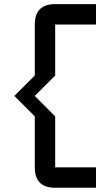

<svg xmlns="http://www.w3.org/2000/svg" viewBox="-20 -801 528 919"><path d="M244.1 -781.2H439.5V-683.6H244.1V-439.5L146.5 -341.8L244.1 -244.1V0H439.5V97.7H244.1Q146.5 97.7 146.5 0V-244.1L48.8 -341.8L146.5 -439.5V-683.6Q146.5 -781.2 244.1 -781.2Z"/></svg>

Font: BabelStone Runic Elder Futhark
Style: Regular
Weight: 400
Designer: Andrew West
Foundry: BabelStone
Version: Version 3.005 March 14, 2022